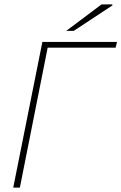

<svg xmlns="http://www.w3.org/2000/svg" viewBox="-20 -850 550 870"><path d="M40 0 172 -660H510L504 -634H196L70 0ZM280 -710 440 -830H488L490 -826L314 -710Z"/></svg>

Font: Source Sans 3 ExtraLight
Style: Italic
Weight: 250
Italic angle: -11°
Designer: Paul D. Hunt
Foundry: Adobe
Version: Version 3.046;hotconv 1.0.118;makeotfexe 2.5.65603